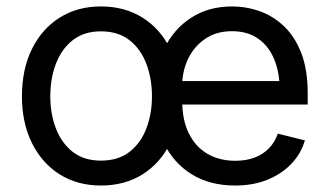

<svg xmlns="http://www.w3.org/2000/svg" viewBox="-20 -570 1032 602"><path d="M296.4 11.7Q222.7 11.7 167 -23.4Q111.3 -58.6 80.1 -121.6Q48.8 -184.6 48.8 -268.1Q48.8 -353 80.1 -416.3Q111.3 -479.5 167 -514.6Q222.7 -549.8 296.4 -549.8Q371.1 -549.8 427 -514.6Q482.9 -479.5 513.9 -416.3Q544.9 -353 544.9 -268.1Q544.9 -184.6 513.9 -121.6Q482.9 -58.6 427 -23.4Q371.1 11.7 296.4 11.7ZM296.4 -66.4Q351.1 -66.4 386.5 -94.2Q421.9 -122.1 439.2 -168Q456.5 -213.9 456.5 -268.1Q456.5 -322.8 439.2 -369.1Q421.9 -415.5 386.5 -443.6Q351.1 -471.7 296.4 -471.7Q242.7 -471.7 207.5 -443.6Q172.4 -415.5 155 -369.4Q137.7 -323.2 137.7 -268.1Q137.7 -213.9 155 -168Q172.4 -122.1 207.5 -94.2Q242.7 -66.4 296.4 -66.4ZM717.3 11.7Q638.2 11.7 581.3 -23.4Q524.4 -58.6 493.7 -121.3Q462.9 -184.1 462.9 -267.1Q462.9 -350.6 493.2 -414.3Q523.4 -478 578.6 -513.9Q633.8 -549.8 707.5 -549.8Q752 -549.8 794.2 -534.9Q836.4 -520 870.6 -487.5Q904.8 -455.1 924.8 -403.1Q944.8 -351.1 944.8 -277.3V-242.2H521V-315.9H897.5L856.9 -289.1Q856.9 -342.8 839.8 -384Q822.8 -425.3 789.6 -448.7Q756.3 -472.2 707.5 -472.2Q658.2 -472.2 623.3 -448.2Q588.4 -424.3 569.8 -385.5Q551.3 -346.7 551.3 -301.8V-253.9Q551.3 -193.8 572 -151.9Q592.8 -109.9 630.1 -87.9Q667.5 -65.9 717.8 -65.9Q750.5 -65.9 776.9 -75.4Q803.2 -85 822.3 -104Q841.3 -123 851.1 -150.9L936 -129.9Q923.8 -87.9 893.3 -56.2Q862.8 -24.4 818.1 -6.3Q773.4 11.7 717.3 11.7Z"/></svg>

Font: Inter 16pt
Style: Regular
Weight: 400
Version: Version 4.001;git-66647c0bb